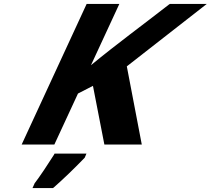

<svg xmlns="http://www.w3.org/2000/svg" viewBox="-20 -734 1070 975"><path d="M624 -397 1030 -714H843L838 -711C706 -608 573 -511 442 -403L586 -714H420L90 0H256L376 -259L452 -298L510 0H700ZM155 199 145 221H249L253 218C304 173 357 122 410 67L411 65L419 46H257L254 52C233 86 178 169 155 198Z"/></svg>

Font: Passageway
Style: BdSuIt
Weight: 700
Foundry: Ascender Corporation
Version: Version 1.11